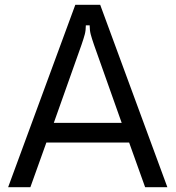

<svg xmlns="http://www.w3.org/2000/svg" viewBox="-20 -783 734 803"><path d="M107 0H14L295 -763H399L680 0H587L520 -187H174ZM205 -269H489L373 -596Q364 -622 359.5 -639Q355 -656 355 -677H339Q339 -656 334.5 -639Q330 -622 321 -596Z"/></svg>

Font: Open Sauce Sans
Style: Regular
Weight: 400
Designer: Alfredo Marco Pradil
Foundry: Creative Sauce Fz LLC
Version: Version 1.477